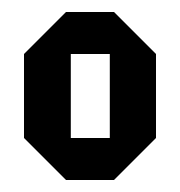

<svg xmlns="http://www.w3.org/2000/svg" viewBox="-20 -720 300 320"><path d="M20 -490V-630L90 -700H170L240 -630V-490L170 -420H90ZM98 -490H163V-630H98Z"/></svg>

Font: Tektur Condensed
Style: Regular
Weight: 400
Width: 3
Designer: Adam Jagosz
Foundry: Adam Jagosz
Version: Version 1.005;gftools[0.9.30]